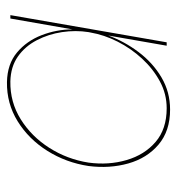

<svg xmlns="http://www.w3.org/2000/svg" viewBox="2 -512 520 565"><g transform="rotate(-90 262.5 -230.0)"><path d="M56 -230Q48 -168 63.5 -113Q79 -58 119 -24Q159 10 222 10Q274 10 317 -15.5Q360 -41 391.5 -83Q423 -125 440 -172L410 0H420L500 -460H490L458 -277Q458 -324 441 -368Q424 -412 390 -440.5Q356 -469 303 -470Q240 -471 187.5 -438.5Q135 -406 100.5 -351Q66 -296 56 -230ZM66 -230Q76 -293 109.5 -345.5Q143 -398 193.5 -429.5Q244 -461 305 -460Q348 -459 378 -438Q408 -417 426 -382.5Q444 -348 450 -308Q456 -268 450 -230L449 -225Q442 -184 422 -144.5Q402 -105 372 -72.5Q342 -40 305 -20Q268 0 226 0Q165 0 127 -32.5Q89 -65 73.5 -118Q58 -171 66 -230Z"/></g></svg>

Font: Jost* 200 Hairline Italic
Style: Italic
Weight: 100
Italic angle: -10°
Version: Version 3.200; ttfautohint (v0.97) -l 8 -r 50 -G 200 -x 14 -